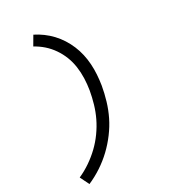

<svg xmlns="http://www.w3.org/2000/svg" viewBox="-238 -951 1075 1222"><g transform="rotate(-30 300.0 -340.0)"><path d="M47 161 14 94Q59 74 100 46Q141 18 176.5 -16Q212 -50 241 -90.5Q270 -131 290.5 -173.5Q311 -216 324.5 -262Q338 -308 346 -354Q353 -396 354.5 -438.5Q356 -481 350 -522.5Q344 -564 329.5 -601Q315 -638 292 -671.5Q269 -705 239.5 -731Q210 -757 175 -776L213 -841Q245 -825 273.5 -804Q302 -783 326.5 -757Q351 -731 370.5 -700.5Q390 -670 404 -636.5Q418 -603 426 -567.5Q434 -532 436.5 -494.5Q439 -457 436.5 -419Q434 -381 428 -343Q419 -291 403.5 -239Q388 -187 364.5 -139Q341 -91 307 -45.5Q273 0 232.5 38.5Q192 77 145 108Q98 139 47 161Z"/></g></svg>

Font: Iosevka Curly Extended Oblique
Style: Regular
Weight: 400
Width: 7
Italic angle: -9°
Monospace: yes
Designer: Belleve Invis
Foundry: Belleve Invis
Version: Version 11.1.0; ttfautohint (v1.8.3)